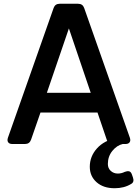

<svg xmlns="http://www.w3.org/2000/svg" viewBox="-20 -765 732 1020"><path d="M45 0Q30 0 23.5 -9Q17 -18 22 -33L265 -723Q273 -745 297 -745H395Q419 -745 427 -723L670 -33Q675 -18 668.5 -9Q662 0 647 0H579Q554 0 547 -23L498 -167H195L145 -23Q137 0 113 0ZM229 -272H462L346 -614ZM589 235Q529 235 493 203Q457 171 457 121Q457 66 495 23.5Q533 -19 602 -33H612Q632 -33 632 -13V0Q601 7 577 36.5Q553 66 553 106Q553 129 568.5 143Q584 157 606 157Q625 157 643 148Q656 143 665.5 145Q675 147 680 160L686 177Q695 202 677 212Q640 235 589 235Z"/></svg>

Font: Pitagon Sans Text SemiBold
Style: Regular
Weight: 600
Designer: Travis Tran
Foundry: Pitagon
Version: Version 1.001; ttfautohint (v1.8.4.7-5d5b);gftools[0.9.26]